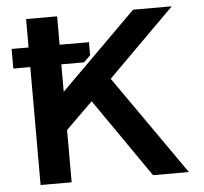

<svg xmlns="http://www.w3.org/2000/svg" viewBox="-51 -748 853 801"><g transform="rotate(-5 376.0 -347.5)"><path d="M16 -494V-576H87V-695H217V-576H340V-521Q330 -512 312 -494H217V-379L535 -695H697L417 -416Q464 -348 562.5 -208Q661 -68 708 0H558L330 -329H329L217 -219V0H87V-494Z"/></g></svg>

Font: Coval
Style: ExtraBold
Weight: 800
Foundry: Context Ltd
Version: Version 001.000